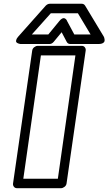

<svg xmlns="http://www.w3.org/2000/svg" viewBox="-20 -968 572 1013"><path d="M48.8 0 149.9 -701.2Q151.4 -711.9 160.6 -719Q169.9 -726.1 179.2 -726.1H411.1Q421.9 -726.1 427.7 -718.3Q433.6 -710.4 432.1 -701.2L331.1 0Q329.6 10.7 320.3 17.8Q311 24.9 301.8 24.9H69.8Q59.1 24.9 53.2 17.1Q47.4 9.3 48.8 0ZM77.1 -775.9 221.2 -938Q231.4 -948.2 243.2 -948.2H411.1Q422.9 -948.2 429.2 -938L526.9 -775.9Q527.8 -774.4 529.1 -771.7Q530.3 -769 531.5 -762Q532.7 -754.9 531.2 -749.8Q529.8 -744.6 522.2 -740.2Q514.6 -735.8 501 -735.8H351.1Q337.9 -735.8 332 -747.1L305.2 -797.9L263.2 -747.1Q253.4 -735.8 241.2 -735.8H90.8Q88.9 -735.8 85.7 -736.1Q82.5 -736.3 76.2 -738.8Q69.8 -741.2 66.7 -744.9Q63.5 -748.5 65.4 -756.8Q67.4 -765.1 77.1 -775.9ZM103 -24.9H285.2L377.9 -675.8H195.8ZM147.9 -786.1H234.9L293 -856.9Q300.8 -866.7 307.9 -870.1Q314.9 -873.5 319.6 -871.8Q324.2 -870.1 327.6 -866.9Q331.1 -863.8 332.5 -860.4L334 -856.9L372.1 -786.1H458L391.1 -897.9H248Z"/></svg>

Font: Trueno Black Outline
Style: Italic
Weight: 900
Width: 6
Designer: Julieta Ulanovsky
Foundry: Julieta Ulanovsky
Version: Version 3.001b | FøM Fix